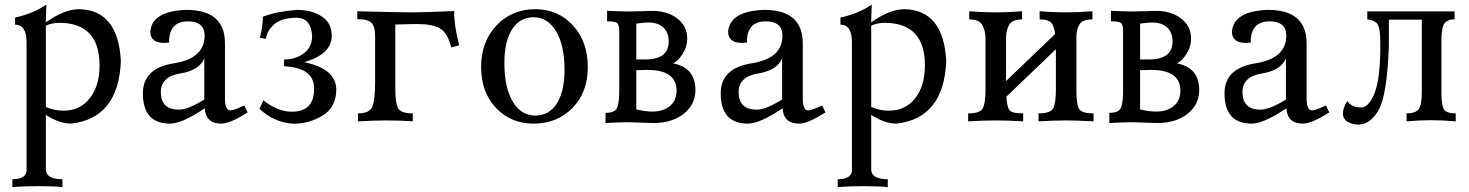

<svg xmlns="http://www.w3.org/2000/svg" viewBox="-20 -522 6318 826"><path d="M248.5 283.2Q213.4 278.8 145.5 278.8Q78.1 278.8 33.2 283.2V249Q87.4 249 94.2 216.3V-340.3Q94.2 -416 44.9 -416V-446.3Q126 -464.8 179.7 -502.4Q177.2 -447.8 177.2 -425.8Q256.3 -482.4 320.3 -482.4Q488.8 -479 500 -258.8Q489.7 -13.2 286.1 9.8Q234.9 9.8 177.2 -27.8V206.1Q177.2 249 248.5 249ZM253.4 -45.9Q324.2 -45.9 366.2 -99.1Q408.2 -152.3 408.2 -240.7Q408.2 -423.8 234.4 -423.8Q202.1 -423.3 177.2 -411.6V-62Q212.4 -45.9 253.4 -45.9Z M749.5 -50.3Q788.6 -50.3 858.9 -93.8V-271.5Q838.4 -219.2 755.1 -205.8Q671.9 -192.4 671.9 -125.5Q672.4 -50.3 749.5 -50.3ZM931.2 9.8Q865.2 9.8 860.8 -56.2Q763.2 9.8 711.4 9.8Q594.7 9.8 594.7 -120.6Q594.7 -228.5 727.3 -249.5Q859.9 -270.5 860.4 -367.7Q860.4 -430.2 788.6 -430.2Q713.4 -430.2 707.5 -352.5Q707.5 -343.3 708.5 -339.4Q695.8 -337.4 686 -337.4Q627.9 -337.4 626.5 -384.8Q633.3 -474.6 781.7 -479.5Q947.8 -479.5 947.8 -335.4V-98.6Q947.8 -46.9 971.2 -46.9Q986.8 -47.4 1030.8 -68.4L1045.4 -38.6Q970.2 9.8 931.2 9.8Z M1242.7 10.3Q1160.6 5.9 1096.2 -53.7L1113.3 -90.3Q1174.8 -41.5 1235.4 -41.5Q1331.5 -41.5 1331.5 -140.6Q1331.5 -231 1202.1 -236.8V-266.1Q1252 -266.1 1287.4 -292.7Q1322.8 -319.3 1322.8 -368.2Q1317.9 -444.3 1256.3 -445.8Q1190.9 -444.8 1160.2 -418Q1129.4 -391.1 1123.5 -354.5L1097.7 -359.4Q1110.8 -405.3 1110.8 -450.2Q1172.4 -473.1 1256.3 -479.5Q1321.3 -479.5 1364.3 -451.4Q1407.2 -423.3 1407.2 -367.7Q1407.2 -289.6 1289.1 -254.4Q1426.8 -226.1 1426.8 -135.3Q1425.3 -59.1 1367.2 -24.4Q1309.1 10.3 1242.7 10.3Z M1755.9 0Q1703.6 -3.9 1637.2 -3.9Q1595.7 -3.9 1520 0V-34.2Q1569.8 -34.2 1581.8 -63Q1593.8 -91.8 1593.8 -171.4V-365.2Q1593.8 -407.2 1578.6 -423.3Q1563.5 -439.5 1517.1 -439.5V-473.6Q1698.7 -468.8 1754.9 -468.8Q1805.7 -468.8 1933.6 -474.6Q1933.6 -409.2 1955.6 -327.6L1921.4 -317.9Q1905.3 -382.3 1871.6 -400.4Q1837.9 -418.5 1779.8 -418.5Q1742.7 -418.5 1680.7 -416.5V-140.1Q1680.7 -74.7 1694.1 -54.4Q1707.5 -34.2 1755.9 -34.2Z M2282.7 -24.9Q2342.3 -24.9 2375.5 -76.9Q2408.7 -128.9 2408.7 -221.7Q2408.7 -326.2 2372.6 -387Q2336.4 -447.8 2275.9 -447.8Q2216.3 -447.8 2183.1 -396Q2149.9 -344.2 2149.9 -251Q2149.9 -146 2185.5 -85.4Q2221.2 -24.9 2282.7 -24.9ZM2275.9 9.8Q2177.7 9.8 2113.8 -57.6Q2049.8 -125 2049.8 -234.4Q2049.8 -342.8 2116 -412.6Q2182.1 -482.4 2282.7 -482.4Q2380.9 -482.4 2444.8 -412.6Q2508.8 -342.8 2508.8 -233.4Q2508.8 -125 2442.9 -57.6Q2377 9.8 2275.9 9.8Z M2790.5 7.3Q2775.4 7.3 2735.6 5.6Q2695.8 3.9 2669.4 3.9Q2645.5 3.9 2585 7.3V-36.6Q2624 -36.6 2633.5 -55.7Q2643.1 -74.7 2644 -122.6V-388.7Q2644 -414.1 2635.7 -422.1Q2627.4 -430.2 2591.8 -430.2V-475.6Q2644.5 -472.7 2685.1 -472.7Q2708.5 -472.7 2742.4 -473.9Q2776.4 -475.1 2787.1 -475.1Q2851.6 -475.1 2894 -442.1Q2936.5 -409.2 2936.5 -356.4Q2936.5 -319.8 2915.8 -288.6Q2895 -257.3 2875.5 -249.5Q2971.7 -231 2971.7 -134.3Q2971.7 -72.3 2921.6 -32.5Q2871.6 7.3 2790.5 7.3ZM2787.1 -42Q2832.5 -42 2861.6 -65.7Q2890.6 -89.4 2890.6 -132.8Q2890.6 -221.2 2764.2 -221.2L2717.3 -220.2V-51.3Q2755.4 -42 2787.1 -42ZM2754.9 -266.1Q2856.9 -266.1 2856.9 -343.8Q2856.9 -381.8 2834 -403.6Q2811 -425.3 2768.6 -425.3Q2753.9 -425.3 2717.3 -420.4V-266.1Z M3235.4 -50.3Q3274.4 -50.3 3344.7 -93.8V-271.5Q3324.2 -219.2 3241 -205.8Q3157.7 -192.4 3157.7 -125.5Q3158.2 -50.3 3235.4 -50.3ZM3417 9.8Q3351.1 9.8 3346.7 -56.2Q3249 9.8 3197.3 9.8Q3080.6 9.8 3080.6 -120.6Q3080.6 -228.5 3213.1 -249.5Q3345.7 -270.5 3346.2 -367.7Q3346.2 -430.2 3274.4 -430.2Q3199.2 -430.2 3193.4 -352.5Q3193.4 -343.3 3194.3 -339.4Q3181.6 -337.4 3171.9 -337.4Q3113.8 -337.4 3112.3 -384.8Q3119.1 -474.6 3267.6 -479.5Q3433.6 -479.5 3433.6 -335.4V-98.6Q3433.6 -46.9 3457 -46.9Q3472.7 -47.4 3516.6 -68.4L3531.2 -38.6Q3456.1 9.8 3417 9.8Z M3799.3 283.2Q3764.2 278.8 3696.3 278.8Q3628.9 278.8 3584 283.2V249Q3638.2 249 3645 216.3V-340.3Q3645 -416 3595.7 -416V-446.3Q3676.8 -464.8 3730.5 -502.4Q3728 -447.8 3728 -425.8Q3807.1 -482.4 3871.1 -482.4Q4039.6 -479 4050.8 -258.8Q4040.5 -13.2 3836.9 9.8Q3785.6 9.8 3728 -27.8V206.1Q3728 249 3799.3 249ZM3804.2 -45.9Q3875 -45.9 3917 -99.1Q3959 -152.3 3959 -240.7Q3959 -423.8 3785.2 -423.8Q3752.9 -423.3 3728 -411.6V-62Q3763.2 -45.9 3804.2 -45.9Z M4684.6 0Q4613.8 -3.9 4566.9 -3.9Q4512.2 -3.9 4447.8 0V-34.2Q4500.5 -34.2 4511.5 -57.4Q4522.5 -80.6 4522.5 -134.8V-310.1L4309.6 -106.4Q4311.5 -68.8 4320.1 -51.5Q4328.6 -34.2 4381.8 -34.2V0Q4311 -3.9 4264.2 -3.9Q4209.5 -3.9 4145 0V-34.2Q4197.8 -34.2 4208.7 -57.4Q4219.7 -80.6 4219.7 -134.8V-355.5Q4219.7 -389.2 4206.3 -413.8Q4192.9 -438.5 4149.9 -438.5V-473.6Q4204.6 -468.8 4264.2 -468.8Q4316.4 -468.8 4377 -473.6V-438.5Q4335 -438.5 4321.5 -415.3Q4308.1 -392.1 4308.1 -356.4V-173.3L4519 -375.5Q4517.6 -398.9 4506.6 -418.7Q4495.6 -438.5 4452.6 -438.5V-473.6Q4507.3 -468.8 4566.9 -468.8Q4619.1 -468.8 4679.7 -473.6V-438.5Q4637.7 -438.5 4624.3 -417.7Q4610.8 -397 4610.8 -361.3V-131.8Q4610.8 -76.7 4621.1 -55.4Q4631.3 -34.2 4684.6 -34.2Z M4958 7.3Q4942.9 7.3 4903.1 5.6Q4863.3 3.9 4836.9 3.9Q4813 3.9 4752.4 7.3V-36.6Q4791.5 -36.6 4801 -55.7Q4810.5 -74.7 4811.5 -122.6V-388.7Q4811.5 -414.1 4803.2 -422.1Q4794.9 -430.2 4759.3 -430.2V-475.6Q4812 -472.7 4852.5 -472.7Q4876 -472.7 4909.9 -473.9Q4943.8 -475.1 4954.6 -475.1Q5019 -475.1 5061.5 -442.1Q5104 -409.2 5104 -356.4Q5104 -319.8 5083.3 -288.6Q5062.5 -257.3 5043 -249.5Q5139.2 -231 5139.2 -134.3Q5139.2 -72.3 5089.1 -32.5Q5039.1 7.3 4958 7.3ZM4954.6 -42Q5000 -42 5029.1 -65.7Q5058.1 -89.4 5058.1 -132.8Q5058.1 -221.2 4931.6 -221.2L4884.8 -220.2V-51.3Q4922.9 -42 4954.6 -42ZM4922.4 -266.1Q5024.4 -266.1 5024.4 -343.8Q5024.4 -381.8 5001.5 -403.6Q4978.5 -425.3 4936 -425.3Q4921.4 -425.3 4884.8 -420.4V-266.1Z M5402.8 -50.3Q5441.9 -50.3 5512.2 -93.8V-271.5Q5491.7 -219.2 5408.4 -205.8Q5325.2 -192.4 5325.2 -125.5Q5325.7 -50.3 5402.8 -50.3ZM5584.5 9.8Q5518.6 9.8 5514.2 -56.2Q5416.5 9.8 5364.7 9.8Q5248 9.8 5248 -120.6Q5248 -228.5 5380.6 -249.5Q5513.2 -270.5 5513.7 -367.7Q5513.7 -430.2 5441.9 -430.2Q5366.7 -430.2 5360.8 -352.5Q5360.8 -343.3 5361.8 -339.4Q5349.1 -337.4 5339.4 -337.4Q5281.2 -337.4 5279.8 -384.8Q5286.6 -474.6 5435.1 -479.5Q5601.1 -479.5 5601.1 -335.4V-98.6Q5601.1 -46.9 5624.5 -46.9Q5640.1 -47.4 5684.1 -68.4L5698.7 -38.6Q5623.5 9.8 5584.5 9.8Z M5822.3 14.2Q5760.3 9.8 5757.3 -31.2Q5757.3 -61 5776.4 -87.4Q5793.5 -59.6 5836.9 -59.6Q5868.7 -61.5 5892.3 -118.4Q5916 -175.3 5918 -299.8V-344.7Q5918 -399.9 5906.5 -417.5Q5895 -435.1 5862.3 -438.5V-473.1H6237.8V-439Q6208 -439 6194.6 -421.9Q6181.2 -404.8 6181.2 -348.1V-125Q6181.2 -70.8 6191.4 -52.5Q6201.7 -34.2 6242.7 -34.2V0Q6187 -4.9 6136.2 -4.9Q6089.8 -4.9 6031.2 0V-34.2Q6068.4 -34.2 6082.5 -51.3Q6096.7 -68.4 6096.7 -125V-437.5H5955.1V-323.7Q5947.3 -113.8 5911.6 -49.8Q5876 14.2 5822.3 14.2Z"/></svg>

Font: Almanac
Style: Regular
Weight: 400
Designer: Eden's Almanac
Version: Version 3.501;March 28, 2021;FontCreator 13.0.0.2683 64-bit